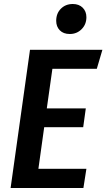

<svg xmlns="http://www.w3.org/2000/svg" viewBox="-20 -940 532 960"><path d="M464 -596H242L214 -398H409L396 -304H201L172 -96H412L397 0H33L130 -691H492ZM261 -836Q261 -873 284.5 -896.5Q308 -920 344 -920Q375 -920 393.5 -901.5Q412 -883 412 -854Q412 -818 388 -794Q364 -770 329 -770Q297 -770 279 -788.5Q261 -807 261 -836Z"/></svg>

Font: Fira Sans Condensed Medium
Style: Italic
Weight: 500
Width: 3
Italic angle: -8°
Designer: bBox Type GmbH & Carrois Corporate GbR & Edenspiekermann AG
Foundry: bBox Type GmbH & Carrois Corporate GbR & Edenspiekermann AG
Version: Version 4.301